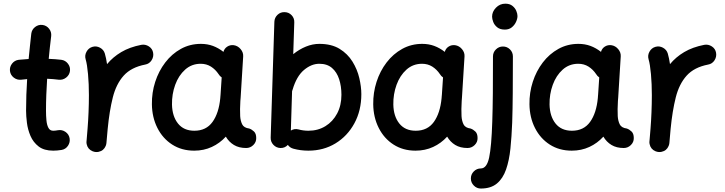

<svg xmlns="http://www.w3.org/2000/svg" viewBox="-20 -787 4019 1064"><path d="M367.7 -393.6Q364.7 -371.1 346.4 -356.9Q328.1 -342.8 305.7 -345.2Q275.4 -349.1 241.2 -350.6Q238.3 -306.6 236.6 -262.2Q234.9 -217.8 234.9 -173.3Q234.9 -146 237.3 -120.4Q239.7 -94.7 248.3 -78.6Q256.8 -62.5 274.9 -62.5Q286.6 -62.5 301.3 -65.4Q323.7 -69.3 342.8 -56.2Q361.8 -43 365.7 -21Q369.6 1.5 356.7 20.8Q343.8 40 321.3 43.9Q309.1 45.9 297.4 46.9Q285.6 47.9 274.9 47.9Q224.1 47.9 194.1 24.7Q164.1 1.5 148.9 -33.9Q133.8 -69.3 129.2 -106.9Q124.5 -144.5 124.5 -173.3Q124.5 -217.8 126 -261.5Q127.4 -305.2 130.4 -348.6Q113.3 -347.2 97.2 -345.2Q74.7 -342.8 56.4 -356.9Q38.1 -371.1 35.2 -393.6Q32.7 -416.5 46.9 -434.6Q61 -452.6 83.5 -455.6Q110.8 -458.5 138.7 -460Q142.1 -495.1 145.8 -530.3Q149.4 -565.4 153.3 -600.1Q156.2 -623 174.3 -637.2Q192.4 -651.4 214.8 -648.9Q237.8 -646 252 -627.9Q266.1 -609.9 263.7 -587.4Q259.8 -555.7 256.3 -524.2Q252.9 -492.7 250 -460.9Q286.6 -459.5 319.8 -455.6Q342.3 -452.6 356.4 -434.3Q370.6 -416 367.7 -393.6Z M509.3 55.2Q502 54.7 495.1 51.8Q494.6 51.8 494.1 51.8Q493.7 51.3 493.2 51.3Q466.3 40 460.4 12.2Q460.4 11.7 460.4 11.2Q460 10.7 460 10.3Q458.5 2.4 459.5 -5.4Q459.5 -7.8 460 -9.8Q461.4 -25.9 462.6 -42Q463.9 -58.1 465.3 -74.7Q468.8 -117.2 470.7 -165Q472.7 -212.9 472.7 -259.8Q472.7 -321.8 467.8 -376.2Q462.9 -430.7 454.6 -458.5Q448.2 -480 459.5 -500.5Q470.7 -521 492.2 -527.3Q513.7 -533.7 534.2 -522.7Q554.7 -511.7 561 -490.2Q568.4 -464.8 573.2 -431.6Q605.5 -470.7 651.9 -498.3Q698.2 -525.9 763.2 -538.6Q785.6 -542.5 805.2 -529.8Q824.7 -517.1 828.6 -494.6Q832.5 -472.2 819.8 -452.6Q807.1 -433.1 784.7 -429.2Q707 -414.1 665.5 -367.9Q624 -321.8 605.2 -247.3Q586.4 -172.9 576.7 -72.3Q573.7 -30.3 569.8 5.4Q569.3 12.7 566.4 19.5Q566.4 20 566.4 20.5Q565.9 21 565.9 21.5Q554.7 48.3 526.9 54.2Q526.4 54.2 525.9 54.2Q525.4 54.7 524.9 54.7Q517.1 56.2 509.3 55.2Z M1344.2 33.2Q1304.2 33.2 1276.4 16.4Q1248.5 -0.5 1231.4 -29.8Q1198.2 6.8 1153.8 27.3Q1109.4 47.9 1056.2 47.9Q986.8 47.9 934.3 14.2Q881.8 -19.5 852.3 -77.9Q822.8 -136.2 821.8 -209Q820.8 -273.4 840.1 -333.3Q859.4 -393.1 895.8 -440.7Q932.1 -488.3 982.4 -516.1Q1032.7 -543.9 1093.3 -543.9Q1129.4 -543.9 1160.2 -532.5Q1190.9 -521 1218.3 -499.5Q1223.1 -518.1 1239.3 -528.6Q1255.4 -539.1 1275.4 -536.6Q1298.3 -533.2 1313.7 -514.6Q1329.1 -496.1 1327.6 -474.1L1313.5 -245.6Q1313 -236.3 1312 -227.1Q1310.5 -206.5 1310.3 -182.6Q1310.1 -158.7 1311 -143.6Q1312.5 -117.7 1322 -98.1Q1331.5 -78.6 1361.3 -74.7Q1375.5 -69.8 1387.7 -58.1Q1399.9 -46.4 1399.9 -22Q1400.4 0.5 1383.8 16.8Q1367.2 33.2 1344.2 33.2ZM1057.1 -62.5Q1122.6 -62.5 1157.7 -111.3Q1192.9 -160.2 1200.7 -243.7Q1201.2 -247.6 1201.2 -251Q1201.2 -253.9 1201.7 -256.3Q1202.1 -258.8 1202.1 -261.2L1208.5 -357.9Q1197.8 -365.2 1191.4 -376Q1173.8 -402.3 1148.9 -418Q1124 -433.6 1092.3 -433.6Q1042 -433.6 1005.9 -401.1Q969.7 -368.7 950.9 -316.9Q932.1 -265.1 933.1 -207.5Q934.6 -142.1 966.6 -102.3Q998.5 -62.5 1057.1 -62.5Z M1557.6 -719.7Q1580.6 -719.2 1596.2 -702.6Q1611.8 -686 1610.8 -663.1L1605 -486.8Q1638.2 -513.7 1675.3 -528.8Q1712.4 -543.9 1749.5 -543.9Q1816.9 -543.9 1861.8 -516.4Q1906.7 -488.8 1933.3 -445.6Q1960 -402.3 1971.2 -354.2Q1982.4 -306.2 1982.4 -265.1Q1982.4 -174.3 1943.8 -103.5Q1905.3 -32.7 1839.1 7.6Q1772.9 47.9 1689 47.9Q1645.5 47.9 1606 37.1Q1586.9 32.2 1575.2 16.1Q1558.1 34.2 1533.7 33.2Q1510.7 32.2 1495.1 15.6Q1479.5 -1 1480 -23.9L1500.5 -666.5Q1501.5 -689.5 1518.1 -705.1Q1534.7 -720.7 1557.6 -719.7ZM1634.3 -69.8Q1660.6 -62.5 1689 -62.5Q1742.2 -62.5 1783.4 -87.9Q1824.7 -113.3 1848.4 -158.2Q1872.1 -203.1 1872.1 -261.7Q1872.1 -309.1 1859.4 -348.1Q1846.7 -387.2 1819.8 -410.4Q1793 -433.6 1749.5 -433.6Q1705.6 -433.6 1664.6 -399.2Q1623.5 -364.7 1601.6 -290.5Q1600.6 -286.1 1598.6 -281.7L1591.8 -63.5Q1611.8 -75.7 1634.3 -69.8Z M2570.8 33.2Q2530.8 33.2 2502.9 16.4Q2475.1 -0.5 2458 -29.8Q2424.8 6.8 2380.4 27.3Q2335.9 47.9 2282.7 47.9Q2213.4 47.9 2160.9 14.2Q2108.4 -19.5 2078.9 -77.9Q2049.3 -136.2 2048.3 -209Q2047.4 -273.4 2066.7 -333.3Q2085.9 -393.1 2122.3 -440.7Q2158.7 -488.3 2209 -516.1Q2259.3 -543.9 2319.8 -543.9Q2356 -543.9 2386.7 -532.5Q2417.5 -521 2444.8 -499.5Q2449.7 -518.1 2465.8 -528.6Q2481.9 -539.1 2502 -536.6Q2524.9 -533.2 2540.3 -514.6Q2555.7 -496.1 2554.2 -474.1L2540 -245.6Q2539.6 -236.3 2538.6 -227.1Q2537.1 -206.5 2536.9 -182.6Q2536.6 -158.7 2537.6 -143.6Q2539.1 -117.7 2548.6 -98.1Q2558.1 -78.6 2587.9 -74.7Q2602.1 -69.8 2614.3 -58.1Q2626.5 -46.4 2626.5 -22Q2627 0.5 2610.4 16.8Q2593.8 33.2 2570.8 33.2ZM2283.7 -62.5Q2349.1 -62.5 2384.3 -111.3Q2419.4 -160.2 2427.2 -243.7Q2427.7 -247.6 2427.7 -251Q2427.7 -253.9 2428.2 -256.3Q2428.7 -258.8 2428.7 -261.2L2435.1 -357.9Q2424.3 -365.2 2418 -376Q2400.4 -402.3 2375.5 -418Q2350.6 -433.6 2318.8 -433.6Q2268.6 -433.6 2232.4 -401.1Q2196.3 -368.7 2177.5 -316.9Q2158.7 -265.1 2159.7 -207.5Q2161.1 -142.1 2193.1 -102.3Q2225.1 -62.5 2283.7 -62.5Z M2767.1 -529.3Q2790 -529.3 2806.2 -513.2Q2822.3 -497.1 2822.3 -474.1Q2822.3 -361.8 2821.5 -270.8Q2820.8 -179.7 2818.4 -107.4Q2815.4 -30.3 2808.6 36.1Q2801.8 102.5 2784.4 152.3Q2767.1 202.1 2733.6 230Q2700.2 257.8 2644.5 257.8Q2622.1 257.8 2605.7 241.2Q2589.4 224.6 2589.4 202.1Q2589.4 179.2 2605.7 162.8Q2622.1 146.5 2644.5 146.5Q2677.7 146.5 2690.7 85.9Q2703.6 25.4 2708 -112.3Q2710.4 -182.1 2711.2 -272Q2711.9 -361.8 2711.9 -474.1Q2711.9 -497.1 2728.3 -513.2Q2744.6 -529.3 2767.1 -529.3ZM2707 -694.8Q2707 -722.2 2728.5 -744.4Q2750 -766.6 2780.3 -766.6Q2804.7 -766.6 2819.6 -754.6Q2834.5 -742.7 2841.1 -726.8Q2847.7 -710.9 2847.7 -698.2Q2847.7 -683.1 2839.6 -665.5Q2831.5 -647.9 2816.2 -635.5Q2800.8 -623 2777.8 -623Q2751 -623 2735.4 -635.7Q2719.7 -648.4 2713.4 -665.3Q2707 -682.1 2707 -694.8Z M3436.5 33.2Q3396.5 33.2 3368.7 16.4Q3340.8 -0.5 3323.7 -29.8Q3290.5 6.8 3246.1 27.3Q3201.7 47.9 3148.4 47.9Q3079.1 47.9 3026.6 14.2Q2974.1 -19.5 2944.6 -77.9Q2915 -136.2 2914.1 -209Q2913.1 -273.4 2932.4 -333.3Q2951.7 -393.1 2988 -440.7Q3024.4 -488.3 3074.7 -516.1Q3125 -543.9 3185.5 -543.9Q3221.7 -543.9 3252.4 -532.5Q3283.2 -521 3310.5 -499.5Q3315.4 -518.1 3331.5 -528.6Q3347.7 -539.1 3367.7 -536.6Q3390.6 -533.2 3406 -514.6Q3421.4 -496.1 3419.9 -474.1L3405.8 -245.6Q3405.3 -236.3 3404.3 -227.1Q3402.8 -206.5 3402.6 -182.6Q3402.3 -158.7 3403.3 -143.6Q3404.8 -117.7 3414.3 -98.1Q3423.8 -78.6 3453.6 -74.7Q3467.8 -69.8 3480 -58.1Q3492.2 -46.4 3492.2 -22Q3492.7 0.5 3476.1 16.8Q3459.5 33.2 3436.5 33.2ZM3149.4 -62.5Q3214.8 -62.5 3250 -111.3Q3285.2 -160.2 3293 -243.7Q3293.5 -247.6 3293.5 -251Q3293.5 -253.9 3293.9 -256.3Q3294.4 -258.8 3294.4 -261.2L3300.8 -357.9Q3290 -365.2 3283.7 -376Q3266.1 -402.3 3241.2 -418Q3216.3 -433.6 3184.6 -433.6Q3134.3 -433.6 3098.1 -401.1Q3062 -368.7 3043.2 -316.9Q3024.4 -265.1 3025.4 -207.5Q3026.9 -142.1 3058.8 -102.3Q3090.8 -62.5 3149.4 -62.5Z M3628.9 55.2Q3621.6 54.7 3614.7 51.8Q3614.3 51.8 3613.8 51.8Q3613.3 51.3 3612.8 51.3Q3585.9 40 3580.1 12.2Q3580.1 11.7 3580.1 11.2Q3579.6 10.7 3579.6 10.3Q3578.1 2.4 3579.1 -5.4Q3579.1 -7.8 3579.6 -9.8Q3581.1 -25.9 3582.3 -42Q3583.5 -58.1 3585 -74.7Q3588.4 -117.2 3590.3 -165Q3592.3 -212.9 3592.3 -259.8Q3592.3 -321.8 3587.4 -376.2Q3582.5 -430.7 3574.2 -458.5Q3567.9 -480 3579.1 -500.5Q3590.3 -521 3611.8 -527.3Q3633.3 -533.7 3653.8 -522.7Q3674.3 -511.7 3680.7 -490.2Q3688 -464.8 3692.9 -431.6Q3725.1 -470.7 3771.5 -498.3Q3817.9 -525.9 3882.8 -538.6Q3905.3 -542.5 3924.8 -529.8Q3944.3 -517.1 3948.2 -494.6Q3952.1 -472.2 3939.5 -452.6Q3926.8 -433.1 3904.3 -429.2Q3826.7 -414.1 3785.2 -367.9Q3743.7 -321.8 3724.9 -247.3Q3706.1 -172.9 3696.3 -72.3Q3693.4 -30.3 3689.5 5.4Q3689 12.7 3686 19.5Q3686 20 3686 20.5Q3685.5 21 3685.5 21.5Q3674.3 48.3 3646.5 54.2Q3646 54.2 3645.5 54.2Q3645 54.7 3644.5 54.7Q3636.7 56.2 3628.9 55.2Z"/></svg>

Font: Mikhak SemiBold
Style: Regular
Weight: 600
Designer: Amin Abedi
Version: Version 3.3